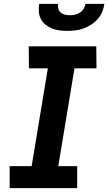

<svg xmlns="http://www.w3.org/2000/svg" viewBox="-20 -975 561 995"><path d="M30 0V-114H144L228 -621H130L129 -735H479L480 -621H366L282 -114H380V0ZM329 -815Q308 -815 288 -817.5Q268 -820 249.5 -827.5Q231 -835 216 -847Q201 -859 192 -876Q183 -893 181.5 -913.5Q180 -934 183 -955H281Q279 -942 282.5 -929.5Q286 -917 295 -909.5Q304 -902 316.5 -899Q329 -896 342 -896Q355 -896 368.5 -899Q382 -902 394 -909.5Q406 -917 413.5 -929.5Q421 -942 423 -955H521Q518 -934 509.5 -913.5Q501 -893 486 -876Q471 -859 452 -847Q433 -835 412.5 -827.5Q392 -820 371 -817.5Q350 -815 329 -815Z"/></svg>

Font: Iosevka SS18 Heavy
Style: Italic
Weight: 900
Italic angle: -9°
Monospace: yes
Designer: Belleve Invis
Foundry: Belleve Invis
Version: Version 25.1.1; ttfautohint (v1.8.4)